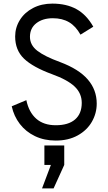

<svg xmlns="http://www.w3.org/2000/svg" viewBox="-20 -766 600 1064"><path d="M45 -177 126 -211Q140 -144 181 -108Q222 -72 289 -72Q359 -72 396 -104Q433 -136 433 -196Q433 -249 393.5 -286.5Q354 -324 268 -355Q162 -394 113 -441Q64 -488 64 -564Q64 -613 90 -655Q116 -697 163 -721.5Q210 -746 270 -746Q348 -746 403.5 -715.5Q459 -685 497 -618L426 -574Q400 -621 362.5 -643Q325 -665 273 -665Q217 -665 181.5 -637.5Q146 -610 146 -562Q146 -516 187 -484.5Q228 -453 313 -422Q417 -383 466.5 -325.5Q516 -268 516 -192Q516 -138 489 -91Q462 -44 410.5 -15.5Q359 13 289 13Q225 13 174 -11.5Q123 -36 90 -79Q57 -122 45 -177ZM336 40V148L277 278H213L262 148H226V40Z"/></svg>

Font: Kreadon
Style: Regular
Weight: 400
Designer: kohakuno
Foundry: StudioGnu
Version: Version 1.000;Glyphs 3.1.2 (3151)